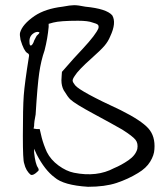

<svg xmlns="http://www.w3.org/2000/svg" viewBox="-20 -677 637 734"><path d="M218.8 -651.4Q249 -657.2 263.7 -657.2Q278.3 -657.2 306.6 -651.4Q387.7 -643.6 409.2 -618.2Q425.8 -589.8 401.4 -538.1Q393.6 -518.6 379.4 -502Q365.2 -485.4 331.1 -455.1Q278.3 -408.2 265.6 -386.7Q256.8 -374 257.8 -367.7Q258.8 -361.3 267.6 -350.6Q287.1 -327.1 441.4 -255.9Q519.5 -216.8 546.9 -186.5Q574.2 -156.2 570.3 -106.4Q569.3 -84 554.2 -59.1Q539.1 -34.2 507.8 -15.6Q469.7 7.8 425.3 22.5Q380.9 37.1 316.4 37.1Q222.7 31.2 188.5 1Q151.4 -26.4 120.1 -86.9L110.4 -108.4V-93.8Q115.2 -49.8 125 -36.1Q130.9 -26.4 125 -22.5Q107.4 -4.9 97.7 -8.8Q79.1 -23.4 72.3 -52.7Q67.4 -64.5 67.4 -157.2Q67.4 -265.6 70.8 -312Q74.2 -358.4 90.8 -461.9Q92.8 -470.7 84 -474.6Q71.3 -482.4 58.6 -524.4Q54.7 -543.9 56.6 -551.8Q65.4 -584 112.3 -616.2Q153.3 -643.6 218.8 -651.4ZM334 -590.8Q316.4 -597.7 278.3 -597.7Q210 -597.7 183.6 -590.8L166 -585.9V-574.2Q162.1 -530.3 150.4 -484.4Q136.7 -445.3 129.9 -397.9Q123 -350.6 116.2 -239.3Q110.4 -211.9 110.4 -195.3L108.4 -185.5L120.1 -183.6H131.8L139.6 -150.4Q146.5 -124 159.2 -95.7Q173.8 -66.4 203.6 -44.4Q233.4 -22.5 262.7 -16.6Q350.6 1 416 -34.2Q444.3 -45.9 471.2 -64.5Q498 -83 504.9 -107.4Q508.8 -128.9 498 -142.6Q487.3 -156.2 447.3 -181.6Q408.2 -204.1 337.4 -242.2Q266.6 -280.3 249 -296.9Q240.2 -304.7 223.6 -332Q214.8 -348.6 214.8 -370.1Q214.8 -377 215.8 -388.7Q216.8 -400.4 216.8 -402.3Q267.6 -460.9 296.9 -491.2Q346.7 -544.9 356.4 -569.3Q358.4 -579.1 353.5 -583Q348.6 -586.9 334 -590.8ZM108.4 -549.8Q90.8 -538.1 92.8 -515.6Q92.8 -502.9 97.7 -502.9Q102.5 -502.9 108.4 -515.6Q109.4 -520.5 114.7 -529.8Q120.1 -539.1 120.1 -540Q130.9 -549.8 130.9 -551.8Q130.9 -553.7 127 -554.7Q123 -555.7 117.7 -554.2Q112.3 -552.7 108.4 -549.8Z"/></svg>

Font: JasonHandwriting1
Style: Regular
Weight: 400
Version: Version 1.48.20